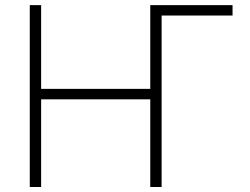

<svg xmlns="http://www.w3.org/2000/svg" viewBox="-20 -748 1001 768"><path d="M910.2 -727.5V-686H604L583 -727.5ZM99.1 0V-727.5H144.5V-392.6H581.1V-727.5H626.5V0H581.1V-350.6H144.5V0Z"/></svg>

Font: Inter 18pt ExtraLight
Style: Regular
Weight: 250
Designer: Rasmus Andersson
Foundry: rsms
Version: Version 4.001;git-66647c0bb